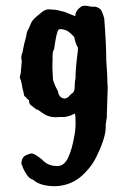

<svg xmlns="http://www.w3.org/2000/svg" viewBox="-20 -432 441 663"><path d="M161 -195 163 -156 170 -137 180 -117Q183 -96 200 -92Q212 -90 223 -105Q229 -110 232 -112Q238 -117 238 -134.5Q238 -152 241 -163Q240 -168 242.5 -198.5Q245 -229 247.5 -245.5Q250 -262 249 -268Q242 -277 236 -305Q216 -325 209 -327Q187 -335 182 -329Q175 -322 167 -263Q161 -253 161.5 -237.5Q162 -222 161 -214ZM347 -222Q351 -172 351 -144L352 -131L350 -70Q350 -56 349 -44V-28L345 -2V8Q345 45 311 113Q299 138 274 164Q232 209 171 211Q120 211 96 190L86 185Q74 179 59 147Q59 144 54 134Q54 120 60 112Q64 104 87 98Q97 96 124 118Q144 140 171 141Q199 145 214 115Q229 85 237 35Q241 16 241 -8Q241 -32 239 -40Q212 -26 191 -28H182Q174 -26 158 -28.5Q142 -31 128 -41L109 -54Q110 -53 108 -53L103 -56L89 -67Q80 -72 80 -86Q73 -90 70 -96Q62 -99 62 -110L57 -130Q57 -135 52 -155Q47 -163 49.5 -171Q52 -179 52 -184L55 -218V-225Q52 -228 55 -244Q58 -250 58 -253Q64 -285 67 -293.5Q70 -302 71.5 -313Q73 -324 79 -333L89 -356Q95 -367 121 -387Q131 -397 146 -400L174 -398L203 -391Q204 -391 240 -376Q240 -395 259 -408Q267 -416 294 -409H303Q314 -410 327 -400Q333 -393 340 -368Q347 -275 347 -222Z"/></svg>

Font: Caveat Brush
Style: Regular
Weight: 400
Designer: Pablo Impallari
Foundry: Creative Lab NY
Version: Version 1.096; ttfautohint (v1.3)